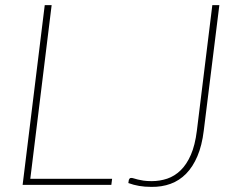

<svg xmlns="http://www.w3.org/2000/svg" viewBox="-20 -723 926 751"><path d="M68.5 0ZM98.5 -23.5H418.5L415.5 0H68.5L155 -703H182ZM777 -212Q770 -154 752.2 -112.2Q734.5 -70.5 708 -43.5Q681.5 -16.5 647.2 -4Q613 8.5 572.5 8Q545.5 8 524 4.2Q502.5 0.5 482 -7L484 -19.5Q485 -22 486.8 -24.5Q488.5 -27 493.5 -27Q498 -27 504 -25Q510 -23 519 -20.8Q528 -18.5 541.2 -16.5Q554.5 -14.5 573.5 -14.5Q605 -14.5 634 -24.2Q663 -34 686.5 -56.8Q710 -79.5 726.5 -117.2Q743 -155 750 -211.5L810.5 -703H838Z"/></svg>

Font: Lato Thin
Style: Italic
Weight: 200
Italic angle: -7°
Designer: Lukasz Dziedzic
Foundry: tyPoland Lukasz Dziedzic
Version: Version 2.007; 2014-02-27